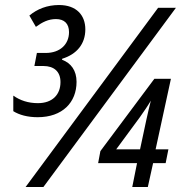

<svg xmlns="http://www.w3.org/2000/svg" viewBox="-20 -745 735 765"><path d="M130 -278C229 -278 285 -337 285 -419C285 -464 263 -494 227 -507L228 -511C286 -529 320 -570 320 -628C320 -684 285 -725 215 -725C168 -725 128 -709 97 -683L123 -638C149 -657 173 -669 203 -669C236 -669 255 -651 255 -617C255 -569 220 -534 162 -534H127L117 -482H153C195 -482 221 -460 221 -418C221 -368 189 -334 131 -334C92 -334 60 -345 33 -364V-302C57 -287 90 -278 130 -278ZM82 0H153L681 -714H610ZM507 0H569L590 -95H640L651 -150H600L661 -431H595L380 -143L371 -95H526ZM443 -150 538 -279C553 -300 570 -325 581 -344C575 -322 570 -297 563 -267L538 -150Z"/></svg>

Font: Noto Sans Condensed
Style: Italic
Weight: 400
Width: 3
Italic angle: -12°
Designer: Monotype Design Team
Foundry: Monotype Imaging Inc.
Version: Version 2.013